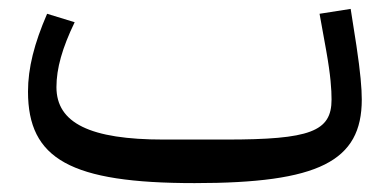

<svg xmlns="http://www.w3.org/2000/svg" viewBox="-20 -400 879 432"><path d="M418 12C697 12 794 -37 794 -176C794 -201 791 -237 782 -297L769 -380L699 -369L714 -286C724 -230 726 -198 726 -176C726 -104 678 -86 488 -86H348C183 -86 107 -123 107 -204C107 -246 120 -292 148 -350L86 -369C57 -302 43 -247 43 -194C43 -42 139 12 418 12Z"/></svg>

Font: IBM Plex Arabic
Style: Regular
Weight: 400
Designer: Mike Abbink, Paul van der Laan, Pieter van Rosmalen, Wael Morcos, Khajak Apelian
Foundry: Bold Monday
Version: Version 1.0